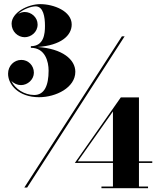

<svg xmlns="http://www.w3.org/2000/svg" viewBox="-20 -830 800 952"><path d="M353.5 -474C353.5 -535 289 -589 166.5 -597C282 -605 335.5 -653.5 335.5 -708.5C335.5 -775 246.5 -809.5 179.5 -809.5C118.5 -809.5 37.5 -768 37.5 -712.5C37.5 -673 69 -645.5 102.5 -645.5C132.5 -645.5 166.5 -669.5 166.5 -708.5C166.5 -744.5 135 -770.5 102.5 -770.5C91.5 -770.5 80 -767 69.5 -761C95 -785 134.5 -798.5 156.5 -798.5C195 -798.5 203 -746 203 -701.5C203 -663 198 -601 133 -601V-593C204 -593 221 -524.5 221 -480C221 -405.5 200 -359 149.5 -359C101 -359 55 -389 36.5 -428.5C49 -416 66.5 -408 84 -408C117 -408 148 -435.5 148 -469.5C148 -506 119.5 -533 86 -533C50 -533 20 -504 20 -464.5C20 -409 73.5 -348 173.5 -348C258 -348 353.5 -396 353.5 -474ZM584.5 -650 100.5 100H114.5L598 -650ZM714 95H669V-22H735V-30H669V-347H579L351 -22H540V95H483V103H714ZM365.5 -30 540 -277.5V-30Z"/></svg>

Font: Bodoni* 16pt Fatface
Style: Regular
Weight: 900
Version: Version 2.3